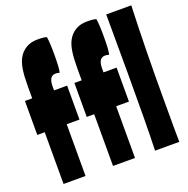

<svg xmlns="http://www.w3.org/2000/svg" viewBox="-145 -978 1093 1116"><g transform="rotate(-20 401.0 -420.5)"><path d="M630 -841C630 -717 631 -661 631 -480C631 -273 630 -117 626 0H776C775 -48 775 -74 775 -255C775 -468 778 -657 785 -841ZM366 0H502V-320H581V-530H500V-551C500 -591 509 -619 542 -619C549 -619 557 -618 566 -615C571 -634 573 -670 573 -726C573 -778 571 -813 567 -835C554 -839 544 -841 507 -841C457 -841 414 -816 391 -772C373 -738 365 -689 365 -602V-530H320V-320H366ZM60 0H196V-320H275V-530H194V-551C194 -591 203 -619 236 -619C243 -619 251 -618 260 -615C265 -634 267 -670 267 -726C267 -778 265 -813 261 -835C248 -839 238 -841 201 -841C151 -841 108 -816 85 -772C67 -738 59 -689 59 -602V-530H14V-320H60Z"/></g></svg>

Font: Ranchers
Style: Regular
Weight: 400
Designer: Pablo Impallari, Brenda Gallo
Foundry: Pablo Impallari, Brenda Gallo
Version: Version 1.000